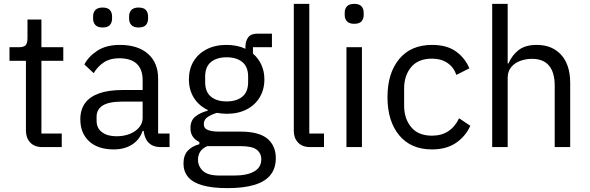

<svg xmlns="http://www.w3.org/2000/svg" viewBox="-20 -760 3046 992"><path d="M299 0H199Q158 0 136 -24Q114 -48 114 -85V-446H29V-516H77Q103 -516 112.5 -526.5Q122 -537 122 -563V-659H194V-516H307V-446H194V-70H299Z M856 0H811Q779 0 759 -13.5Q739 -27 730 -51Q721 -75 721 -106V-113L752 -84H717Q701 -37 661.5 -12.5Q622 12 568 12Q486 12 440.5 -30Q395 -72 395 -144Q395 -193 419 -226.5Q443 -260 491.5 -277.5Q540 -295 615 -295H717V-346Q717 -401 687 -430Q657 -459 595 -459Q549 -459 517 -438Q485 -417 464 -382L416 -427Q437 -468 483 -498Q529 -528 599 -528Q692 -528 744.5 -482Q797 -436 797 -354V-70H856ZM717 -235H611Q543 -235 511 -215Q479 -195 479 -157V-136Q479 -98 507 -77Q535 -56 581 -56Q621 -56 651.5 -68.5Q682 -81 699.5 -102.5Q717 -124 717 -150ZM510 -618Q485 -618 473 -630.5Q461 -643 461 -664V-675Q461 -696 473 -708.5Q485 -721 510 -721Q536 -721 547.5 -708.5Q559 -696 559 -675V-664Q559 -643 547.5 -630.5Q536 -618 510 -618ZM696 -618Q671 -618 659 -630.5Q647 -643 647 -664V-675Q647 -696 659 -708.5Q671 -721 696 -721Q722 -721 733.5 -708.5Q745 -696 745 -675V-664Q745 -643 733.5 -630.5Q722 -618 696 -618Z M1405 57Q1405 110 1377 144.5Q1349 179 1293.5 195.5Q1238 212 1155 212Q1075 212 1024.5 197Q974 182 951 153.5Q928 125 928 85Q928 43 950 19Q972 -5 1010 -15V-26Q988 -37 976 -54.5Q964 -72 964 -98Q964 -137 989 -157.5Q1014 -178 1053 -188V-192Q1007 -214 981.5 -255Q956 -296 956 -350Q956 -403 980 -443Q1004 -483 1048 -505.5Q1092 -528 1150 -528Q1178 -528 1202.5 -523Q1227 -518 1248 -508V-517Q1248 -547 1262 -566.5Q1276 -586 1308 -586H1385V-516H1287V-483Q1315 -459 1330.5 -425Q1346 -391 1346 -350Q1346 -298 1322 -257.5Q1298 -217 1254 -194.5Q1210 -172 1151 -172Q1138 -172 1125 -173.5Q1112 -175 1101 -177Q1076 -170 1054.5 -156.5Q1033 -143 1033 -119Q1033 -96 1055 -88Q1077 -80 1112 -80H1222Q1318 -80 1361.5 -43.5Q1405 -7 1405 57ZM1330 63Q1330 32 1306.5 13.5Q1283 -5 1223 -5H1051Q1026 6 1014.5 23.5Q1003 41 1003 65Q1003 99 1028.5 123Q1054 147 1115 147H1189Q1256 147 1293 126Q1330 105 1330 63ZM1151 -236Q1202 -236 1232 -260.5Q1262 -285 1262 -336V-364Q1262 -415 1232 -439.5Q1202 -464 1151 -464Q1100 -464 1070 -439.5Q1040 -415 1040 -364V-336Q1040 -285 1070 -260.5Q1100 -236 1151 -236Z M1654 0H1583Q1542 0 1520 -23.5Q1498 -47 1498 -83V-740H1578V-70H1654Z M1810 -637Q1785 -637 1773 -649.5Q1761 -662 1761 -682V-695Q1761 -715 1773 -727.5Q1785 -740 1810 -740Q1836 -740 1847.5 -727.5Q1859 -715 1859 -695V-682Q1859 -662 1847.5 -649.5Q1836 -637 1810 -637ZM1770 0V-516H1850V0Z M2212 12Q2103 12 2042.5 -61Q1982 -134 1982 -258Q1982 -382 2042.5 -455Q2103 -528 2212 -528Q2289 -528 2336 -494Q2383 -460 2405 -407L2338 -373Q2324 -413 2291.5 -435Q2259 -457 2212 -457Q2141 -457 2104.5 -413.5Q2068 -370 2068 -302V-214Q2068 -147 2104.5 -103Q2141 -59 2212 -59Q2261 -59 2296 -82Q2331 -105 2352 -149L2410 -110Q2385 -55 2335.5 -21.5Q2286 12 2212 12Z M2523 0V-740H2603V-432H2607Q2626 -476 2660.5 -502Q2695 -528 2753 -528Q2833 -528 2879.5 -476.5Q2926 -425 2926 -331V0H2846V-317Q2846 -386 2816.5 -421Q2787 -456 2729 -456Q2697 -456 2668 -445.5Q2639 -435 2621 -413Q2603 -391 2603 -358V0Z"/></svg>

Font: IBM Plex Sans
Style: Regular
Weight: 400
Designer: Mike Abbink, Paul van der Laan, Pieter van Rosmalen
Foundry: Bold Monday
Version: Version 3.201